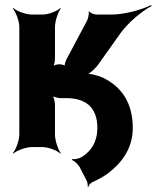

<svg xmlns="http://www.w3.org/2000/svg" viewBox="-20 -586 624 765"><path d="M368 -76C367 -17 342 16 307 39C296 46 276 50 267 48V52C275 54 290 67 297 79L325 133C328 139 331 152 329 157L332 159C333 153 340 144 346 141C367 131 391 119 410 105C461 66 509 9 509 -76C509 -178 463 -240 393 -275C372 -285 336 -295 321 -291L322 -287C336 -291 362 -314 375 -334L461 -455C492 -498 549 -544 584 -562L582 -566C547 -548 477 -528 424 -528H364C356 -528 338 -535 335 -541L333 -539C336 -533 331 -512 327 -504L244 -348C241 -342 236 -325 238 -320L241 -322C238 -327 223 -330 217 -330C209 -330 192 -326 187 -321L190 -318C195 -323 199 -341 199 -351V-478C199 -502 212 -539 222 -552L220 -554C209 -542 173 -528 149 -528H107C83 -528 46 -542 33 -554L31 -552C43 -539 57 -502 57 -478V-50C57 -26 43 11 31 24L33 26C46 14 83 0 107 0H149C173 0 209 14 220 26L222 24C212 11 199 -26 199 -50V-168C199 -181 194 -203 187 -210L184 -207C191 -200 211 -195 222 -195H245C318 -195 368 -161 368 -76Z"/></svg>

Font: Asimov
Style: EdgeNar
Weight: 500
Designer: Google
Version: Version 2.000980: 2014